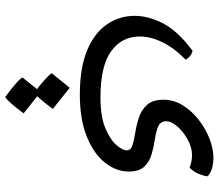

<svg xmlns="http://www.w3.org/2000/svg" viewBox="-70 -318 823 722"><g transform="rotate(90 341.0 43.5)"><path d="M335 154.3Q234.9 154.3 169.2 127Q103.5 99.6 71.3 52.7Q39.1 5.9 39.1 -52.2Q39.1 -103.5 67.4 -158.7Q95.7 -213.9 170.4 -269.5Q191.4 -265.1 204.1 -243.7Q160.6 -201.7 138.7 -157Q116.7 -112.3 116.7 -70.8Q116.7 -3.9 171.9 36.4Q227.1 76.7 346.2 76.7Q418.9 76.7 462.6 57.9Q506.3 39.1 525.6 15.9Q544.9 -7.3 544.9 -21.5Q544.9 -37.6 525.6 -43.7Q506.3 -49.8 478 -54.2Q449.7 -58.6 421.4 -67.9Q393.1 -77.1 373.8 -98.4Q354.5 -119.6 354.5 -160.2Q354.5 -198.7 375.5 -232.7Q396.5 -266.6 429.7 -292.5Q462.9 -318.4 501 -333.3Q539.1 -348.1 573.7 -348.1Q590.8 -348.1 609.1 -343.8Q627.4 -339.4 642.6 -326.2Q640.6 -310.1 632.6 -291.3Q624.5 -272.5 609.9 -258.3Q586.9 -267.6 562.5 -267.6Q534.7 -267.6 505.1 -251.7Q475.6 -235.8 455.6 -213.1Q435.5 -190.4 435.5 -170.4Q435.5 -148.9 454.6 -140.6Q473.6 -132.3 501.7 -128.2Q529.8 -124 557.9 -116.2Q585.9 -108.4 605.2 -89.1Q624.5 -69.8 624.5 -30.3Q624.5 18.1 590.8 60.3Q557.1 102.5 492.4 128.4Q427.7 154.3 335 154.3ZM343.8 434.6Q314 412.6 294.2 395.3Q274.4 377.9 271 369.6L325.7 301.8L405.8 365.7Q358.4 429.2 343.8 434.6ZM327.1 324.7Q297.9 303.2 278.3 285.4Q258.8 267.6 254.9 259.8L309.6 192.4L389.2 255.9Q342.3 319.3 327.1 324.7Z"/></g></svg>

Font: Harmattan SemiBold
Style: Regular
Weight: 600
Designer: George W. Nuss III and SIL International
Foundry: SIL International
Version: Version 4.000